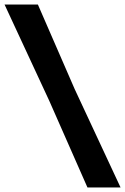

<svg xmlns="http://www.w3.org/2000/svg" viewBox="-20 -723 548 841"><path d="M363 98 196 -281 0 -703H146L307 -333L508 98Z"/></svg>

Font: Ruda SemiBold
Style: Bold
Weight: 900
Designer: Mariela Monsalve and Angelina Sanchez
Foundry: Mariela Monsalve and Angelina Sanchez
Version: Version 2.000